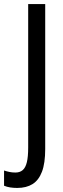

<svg xmlns="http://www.w3.org/2000/svg" viewBox="-69 -734 313 947"><path d="M16 193Q-2 193 -18.5 190.5Q-35 188 -49 182V107Q-37 111 -23 114Q-9 117 7 117Q29 117 43 105Q57 93 63.5 66Q70 39 70 -6V-714H154V1Q154 71 138 113Q122 155 91.5 174Q61 193 16 193Z"/></svg>

Font: Noto Sans ExtraCondensed
Style: Regular
Weight: 400
Width: 2
Designer: Monotype Design Team
Foundry: Monotype Imaging Inc.
Version: Version 2.013